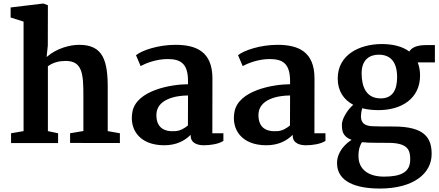

<svg xmlns="http://www.w3.org/2000/svg" viewBox="-20 -815 2502 1094"><path d="M43 0H311V-55.7L252.9 -67.9V-437.5C283.7 -460.4 319.8 -467.8 354.5 -467.8C449.7 -467.8 455.1 -393.1 455.1 -270.5V-68.4L379.4 -55.7V-0.5L663.1 0V-55.7L593.8 -67.9V-301.8C595.7 -470.2 567.9 -559.6 431.2 -559.6C379.9 -559.6 304.2 -541 245.6 -490.2L252.4 -555.2L252.9 -785.2L226.6 -794.9L40.5 -772.5V-715.3L114.3 -691.9V-67.9L43 -55.7Z M734.4 -177.2C715.8 -77.6 774.9 12.7 916 12.7C985.8 12.7 1033.2 -13.7 1066.4 -46.9V-42.5C1066.4 6.8 1116.7 12.7 1141.1 12.7C1177.2 12.7 1224.6 6.3 1252.9 -12.2V-55.7H1189.9L1190.4 -368.2C1190.4 -520 1099.1 -559.6 980 -559.6C879.9 -559.6 787.6 -527.3 754.9 -500.5L781.2 -438.5C809.6 -454.1 870.1 -478.5 934.6 -478.5C1004.9 -478.5 1051.3 -457 1051.3 -353.5V-335C957 -335 756.3 -300.8 734.4 -177.2ZM871.1 -160.2C871.1 -249.5 981 -271 1051.3 -271C1051.3 -213.9 1050.8 -157.2 1050.8 -100.1C1032.2 -85 1008.8 -70.3 981 -67.9C910.6 -62.5 871.1 -90.8 871.1 -160.2Z M1315.9 -177.2C1297.4 -77.6 1356.4 12.7 1497.6 12.7C1567.4 12.7 1614.7 -13.7 1647.9 -46.9V-42.5C1647.9 6.8 1698.2 12.7 1722.7 12.7C1758.8 12.7 1806.2 6.3 1834.5 -12.2V-55.7H1771.5L1772 -368.2C1772 -520 1680.7 -559.6 1561.5 -559.6C1461.4 -559.6 1369.1 -527.3 1336.4 -500.5L1362.8 -438.5C1391.1 -454.1 1451.7 -478.5 1516.1 -478.5C1586.4 -478.5 1632.8 -457 1632.8 -353.5V-335C1538.6 -335 1337.9 -300.8 1315.9 -177.2ZM1452.6 -160.2C1452.6 -249.5 1562.5 -271 1632.8 -271C1632.8 -213.9 1632.3 -157.2 1632.3 -100.1C1613.8 -85 1590.3 -70.3 1562.5 -67.9C1492.2 -62.5 1452.6 -90.8 1452.6 -160.2Z M1900.4 114.3C1900.4 220.7 2007.8 259.3 2144.5 259.3C2335 259.3 2439.5 174.3 2439.5 62.5C2439.5 -29.3 2399.9 -94.2 2222.7 -94.2C2172.4 -94.2 2133.3 -94.2 2103 -95.7C2058.1 -97.2 2036.6 -114.7 2036.6 -152.3C2036.6 -164.6 2039.1 -182.1 2043.9 -198.2C2071.8 -190.9 2103 -187.5 2136.7 -187.5C2268.6 -187.5 2373.5 -253.9 2373.5 -384.8C2373.5 -413.1 2368.7 -438 2359.9 -459.5H2458V-558.1H2407.7C2352.1 -558.1 2325.2 -542.5 2312 -521.5C2271.5 -551.8 2214.4 -564.9 2149.4 -564C2028.8 -562 1904.3 -503.9 1904.3 -367.7C1904.3 -296.4 1938 -247.1 1992.7 -217.8C1957.5 -188 1928.2 -135.3 1928.2 -106.9C1928.2 -72.8 1929.7 -37.6 1983.4 -18.1C1946.8 4.9 1900.4 50.8 1900.4 114.3ZM2149.4 -254.4C2066.9 -254.4 2040.5 -319.8 2040.5 -397.5C2040.5 -476.6 2087.4 -503.4 2138.2 -503.4C2207 -503.4 2242.7 -459.5 2242.7 -375.5C2242.7 -306.2 2219.2 -254.4 2149.4 -254.4ZM2022.5 73.7C2022.5 35.2 2031.7 11.7 2042.5 -4.9C2063.5 -2.4 2088.4 -1.5 2117.2 -1.5L2192.9 -1C2308.1 -1 2317.4 43.9 2317.4 94.2C2317.4 167 2263.2 191.4 2168 191.4C2086.4 191.4 2022.5 155.8 2022.5 73.7Z"/></svg>

Font: Merriweather
Style: Bold
Weight: 700
Designer: Eben Sorkin ( eben@eyebytes.com )
Foundry: Sorkin Type Co.
Version: Version 1.003